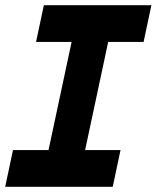

<svg xmlns="http://www.w3.org/2000/svg" viewBox="-37 -720 604 740"><path d="M-17 0 13 -141.5H150L239 -558.5H102L132 -700H546.5L516.5 -558.5H380L291 -141.5H427.5L397.5 0ZM61 -71H350H205.5L324.5 -629.5H469H180H324.5L205.5 -71H61Z"/></svg>

Font: Tourney Thin Black
Style: Italic
Weight: 900
Italic angle: -12°
Version: Version 1.015